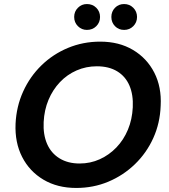

<svg xmlns="http://www.w3.org/2000/svg" viewBox="-20 -918 837 950"><path d="M357 12Q264 12 195 -29Q126 -70 89.5 -141.5Q53 -213 57 -306Q61 -391 94.5 -465Q128 -539 185 -594.5Q242 -650 316.5 -681Q391 -712 476 -712Q569 -712 638 -671Q707 -630 743.5 -558.5Q780 -487 775 -395Q772 -309 738.5 -235Q705 -161 647.5 -105.5Q590 -50 516 -19Q442 12 357 12ZM374 -109Q427 -109 473.5 -130Q520 -151 556 -188.5Q592 -226 613 -276.5Q634 -327 637 -387Q640 -449 620.5 -494.5Q601 -540 560 -565Q519 -590 459 -590Q406 -590 359 -569.5Q312 -549 276.5 -511.5Q241 -474 220 -424Q199 -374 196 -314Q193 -252 213 -206Q233 -160 274.5 -134.5Q316 -109 374 -109ZM410 -770Q384 -770 365.5 -788.5Q347 -807 347 -834Q347 -861 365.5 -879.5Q384 -898 410 -898Q438 -898 456.5 -879.5Q475 -861 475 -834Q475 -807 456.5 -788.5Q438 -770 410 -770ZM594 -770Q567 -770 549 -788.5Q531 -807 531 -834Q531 -861 549 -879.5Q567 -898 594 -898Q621 -898 639.5 -879.5Q658 -861 658 -834Q658 -807 639.5 -788.5Q621 -770 594 -770Z"/></svg>

Font: DM Sans 28pt
Style: Bold Italic
Weight: 700
Italic angle: -10°
Version: Version 4.004;gftools[0.9.30]